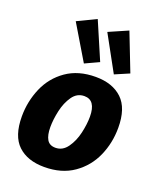

<svg xmlns="http://www.w3.org/2000/svg" viewBox="-157 -951 878 1060"><g transform="rotate(20 281.5 -420.5)"><path d="M543 -329Q543 -240 508.5 -162Q474 -84 404 -35Q334 14 232 14Q133 14 77 -39Q21 -92 21 -207Q21 -295 55 -374Q89 -453 159 -502Q229 -551 331 -551Q430 -551 486.5 -497.5Q543 -444 543 -329ZM189 -205Q189 -158 204 -132.5Q219 -107 254 -107Q296 -107 323.5 -145.5Q351 -184 363 -236.5Q375 -289 375 -333Q375 -430 308 -430Q265 -430 238.5 -392Q212 -354 200.5 -301.5Q189 -249 189 -205ZM325 -636 243 -598 121 -802 231 -855ZM503 -634 419 -598 305 -806 417 -855Z"/></g></svg>

Font: Bitter Pro ExtraBold
Style: Italic
Weight: 800
Italic angle: -9°
Designer: Sol Matas, and Bitter project Authors
Foundry: Sol Matas
Version: Version 1.010